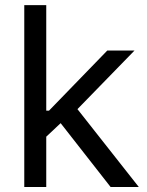

<svg xmlns="http://www.w3.org/2000/svg" viewBox="-20 -748 589 768"><path d="M159.7 -196.3V-305.2H175.8L409.2 -545.9H518.1L265.6 -286.6H255.9ZM77.1 0V-727.5H165V0ZM422.4 0 213.4 -267.1 275.9 -329.1 535.2 0Z"/></svg>

Font: Inter Variable LoSnoCo
Style: Regular
Weight: 400
Designer: Rasmus Andersson
Foundry: rsms
Version: Version 4.000;git-a52131595; featfreeze: case,dlig,ss01,ss02